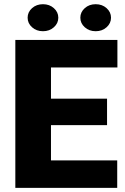

<svg xmlns="http://www.w3.org/2000/svg" viewBox="-20 -903 600 923"><path d="M494.6 -301.3H225.1V-131.8H543.5V0H53.7V-710.9H544.4V-578.6H225.1V-428.7H494.6ZM112.8 -817.9Q112.8 -844.7 134 -863.8Q155.3 -882.8 186.5 -882.8Q217.8 -882.8 239 -863.8Q260.3 -844.7 260.3 -817.9Q260.3 -791 239 -772Q217.8 -752.9 186.5 -752.9Q155.3 -752.9 134 -772Q112.8 -791 112.8 -817.9ZM366.2 -817.9Q366.2 -844.7 387.5 -863.8Q408.7 -882.8 439.9 -882.8Q471.2 -882.8 492.4 -863.8Q513.7 -844.7 513.7 -817.9Q513.7 -791 492.4 -772Q471.2 -752.9 439.9 -752.9Q408.7 -752.9 387.5 -772Q366.2 -791 366.2 -817.9Z"/></svg>

Font: Roboto Black
Style: Regular
Weight: 900
Designer: Google
Version: Version 2.134; 2016